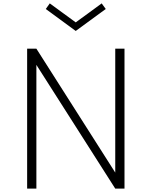

<svg xmlns="http://www.w3.org/2000/svg" viewBox="-20 -1112 894 1132"><path d="M140 0V-825H194.5L659.5 -94.5V-825H714V0H659.5L194.5 -729.5V0ZM426.5 -929.5 250 -1059 273.5 -1092 426.5 -980 579.5 -1092 603.5 -1059Z"/></svg>

Font: Spartan Thin Light
Style: Regular
Weight: 300
Version: Version 1.004